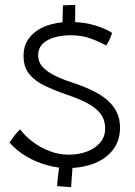

<svg xmlns="http://www.w3.org/2000/svg" viewBox="-20 -726 554 787"><path d="M271.5 41 214 37Q214 31.5 215.5 17Q217 2.5 219.2 -15.2Q221.5 -33 223.5 -47.8Q225.5 -62.5 227 -69L279.5 -65.5Q278.5 -54.5 276.8 -34.2Q275 -14 273.8 7Q272.5 28 271.5 41ZM235 -609.5Q235.5 -617.5 236 -636.8Q236.5 -656 237.2 -675.8Q238 -695.5 238 -704L288.5 -706Q288.5 -693.5 288.2 -674.5Q288 -655.5 287.8 -637.5Q287.5 -619.5 286.5 -609.5ZM254.5 -37Q216.5 -37 172.2 -49.2Q128 -61.5 87.5 -85.2Q47 -109 19 -142Q23 -147.5 28.2 -155.2Q33.5 -163 39.5 -170.8Q45.5 -178.5 51.5 -185Q57.5 -191.5 62.5 -195.5Q82.5 -169 113.5 -145.2Q144.5 -121.5 182.8 -106.8Q221 -92 261 -92Q302.5 -92 336.5 -104.8Q370.5 -117.5 390.8 -141.8Q411 -166 411 -198.5Q411 -236.5 390.8 -261.5Q370.5 -286.5 335.2 -304.5Q300 -322.5 255 -337.5Q204.5 -355 164 -374.2Q123.5 -393.5 100 -422.2Q76.5 -451 76.5 -497Q76.5 -543 102.5 -574Q128.5 -605 171.2 -620.5Q214 -636 264.5 -636Q326.5 -636 372.5 -621Q418.5 -606 439.5 -591Q437.5 -583.5 433.5 -573.8Q429.5 -564 424.5 -555Q419.5 -546 415 -539.5Q388.5 -554.5 351.8 -568Q315 -581.5 270 -581.5Q236.5 -581.5 205.8 -573.5Q175 -565.5 155.8 -547.2Q136.5 -529 136.5 -498.5Q136.5 -471.5 155 -451.5Q173.5 -431.5 203.8 -416.5Q234 -401.5 270.5 -389.5Q318.5 -374 356 -356.2Q393.5 -338.5 419.2 -316.2Q445 -294 458.5 -266.2Q472 -238.5 472 -203.5Q472 -149.5 443.2 -112.2Q414.5 -75 365.5 -56Q316.5 -37 254.5 -37Z"/></svg>

Font: Grandstander Thin ExtraLight
Style: Regular
Weight: 250
Version: Version 1.200